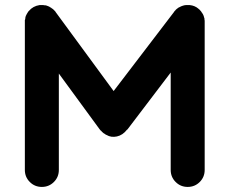

<svg xmlns="http://www.w3.org/2000/svg" viewBox="-20 -737 906 757"><path d="M787 -650V-67Q787 -39 767.5 -19.5Q748 0 720 0Q692 0 672.5 -19.5Q653 -39 653 -67V-451L482 -226H481Q464 -204 441 -199Q418 -194 400 -205Q399 -205 397 -206L396 -207Q394 -208 392 -210H391Q390 -211 387 -213Q382 -217 378 -222H377Q375 -225 374 -226L373 -227L212 -447V-67Q212 -39 192.5 -19.5Q173 0 145 0Q117 0 97.5 -19.5Q78 -39 78 -67V-654V-657V-658Q79 -659 79 -660Q80 -664 80 -666Q80 -667 80 -668Q81 -671 81 -672Q82 -673 82 -675Q83 -676 84 -678Q84 -679 85 -681Q86 -683 87 -684Q88 -685 88.5 -686.5Q89 -688 90 -689Q91 -690 92 -692L94 -694Q110 -713 136 -717H141H143H144H145H146H150Q152 -717 153.5 -716.5Q155 -716 156.5 -716Q158 -716 160 -716Q161 -716 163 -715Q165 -715 166 -714Q167 -714 169 -713Q171 -712 172.5 -711.5Q174 -711 175.5 -710Q177 -709 178 -708Q179 -708 181 -707Q182 -706 183 -705Q185 -704 186 -703Q187 -702 189 -701Q190 -700 191 -699Q192 -698 193 -697L196 -694Q197 -693 198 -692Q198 -691 199 -690L428 -378L667 -691Q667 -692 667 -692Q667 -692 667.5 -692.5Q668 -693 668.5 -693Q669 -693 670 -695Q672 -696 672 -697Q672 -698 672.5 -698Q673 -698 674 -699Q674 -700 675 -700L677 -702L680 -704L682 -706Q683 -706 684 -707Q687 -708 688 -709Q688 -709 690 -710Q692 -711 693 -711.5Q694 -712 696.5 -713Q699 -714 700 -714Q700 -715 703 -715Q705 -716 706 -716Q707 -716 709.5 -716.5Q712 -717 713 -717H719H720H727H728Q748 -715 762 -703L763 -702Q764 -701 765 -700Q767 -699 767 -699Q768 -697 769 -696Q771 -695 771 -694Q772 -693 773 -692Q775 -689 775 -688Q776 -688 777 -686Q778 -683 779 -683Q782 -678 782 -677Q782 -676 783 -674L784 -671Q784 -670 785 -667Q786 -666 786 -665Q786 -664 786 -661.5Q786 -659 786.5 -658.5Q787 -658 787 -655V-651Z"/></svg>

Font: Multiround Pro
Style: Regular
Weight: 400
Designer: Ivan Filipov, Sasha Pavljenko
Version: Version 1.005;Fontself Maker 3.5.4